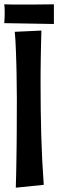

<svg xmlns="http://www.w3.org/2000/svg" viewBox="-29 -848 269 886"><path d="M172.9 4.9 43.9 18.1Q44.9 -14.6 45.7 -50Q46.4 -85.4 46.9 -120.6Q47.4 -155.8 47.9 -189.7Q48.3 -223.6 48.3 -253.9Q48.8 -325.2 48.8 -394Q48.3 -455.6 47.4 -513.2Q46.9 -537.6 46.1 -563.5Q45.4 -589.4 44.4 -614.3Q43.5 -639.2 42.2 -661.4Q41 -683.6 39.1 -701.2L162.1 -707Q161.1 -676.8 160.4 -644.8Q159.7 -612.8 159.2 -581.3Q158.7 -549.8 158.4 -520.5Q158.2 -491.2 158.2 -465.8Q158.2 -338.4 161.4 -222.9Q164.6 -107.4 172.9 4.9ZM219.7 -828.1V-737.3L-9.3 -741.2Q-8.8 -748.5 -8.3 -757.3Q-7.8 -764.6 -7.6 -773.7Q-7.3 -782.7 -7.3 -792.5Q-7.3 -802.2 -7.8 -811.5Q-8.3 -820.8 -9.3 -828.1Q6.3 -827.1 29.3 -827.1Q52.2 -827.1 77.6 -827.1Q103 -827.1 128.4 -827.1Q153.8 -827.1 174.3 -827.6Q197.8 -827.6 219.7 -828.1Z"/></svg>

Font: Rum Raisin
Style: Regular
Weight: 400
Designer: Astigmatic (AOETI)
Foundry: Astigmatic (AOETI)
Version: Version 1.000